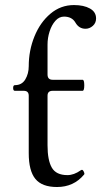

<svg xmlns="http://www.w3.org/2000/svg" viewBox="-20 -732 402 763"><path d="M94.2 -123.5V-351.6Q94.2 -371.1 74.7 -371.1H39.1Q32.2 -371.1 32.2 -382.3Q32.2 -393.6 39.1 -393.6Q66.9 -393.6 80.6 -416.5Q94.2 -439.5 94.2 -468.8Q94.2 -531.2 116.9 -587.2Q139.6 -643.1 180.4 -677.5Q221.2 -711.9 273.9 -711.9Q313 -711.9 337.4 -698.2Q361.8 -684.6 361.8 -658.7Q361.8 -640.6 348.9 -629.2Q335.9 -617.7 319.8 -617.7Q293.9 -617.7 279.8 -642.1Q266.1 -666 234.4 -666Q214.8 -666 200 -649.2Q185.1 -632.3 177 -606.7Q168.9 -581.1 168.9 -555.2V-436Q168.9 -415 189 -415H308.1Q314.9 -415 314.9 -393.1Q314.9 -371.1 308.1 -371.1H189Q168.9 -371.1 168.9 -351.6V-154.8Q168.9 -95.2 186 -65.7Q203.1 -36.1 248 -36.1Q273.9 -36.1 300.8 -55.2Q303.2 -57.1 305.7 -57.1Q309.1 -57.1 312 -51.8Q315.4 -44.9 315.4 -42Q315.4 -39.6 314 -38.1Q272.9 11.2 206.5 11.2Q147 11.2 120.6 -21Q94.2 -53.2 94.2 -123.5Z"/></svg>

Font: JuniusX
Style: Regular
Weight: 400
Designer: Peter S. Baker
Foundry: Briery Creek Software
Version: Version 1.004